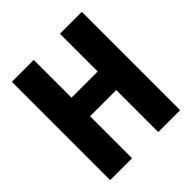

<svg xmlns="http://www.w3.org/2000/svg" viewBox="-193 -850 986 986"><g transform="rotate(-45 300.0 -357.0)"><path d="M46 0V-714H205V-440H395V-714H554V0H395V-305H205V0Z"/></g></svg>

Font: Noto Sans Mono ExtraBold
Style: Regular
Weight: 800
Designer: Monotype Design Team
Foundry: Monotype Imaging Inc.
Version: Version 2.014